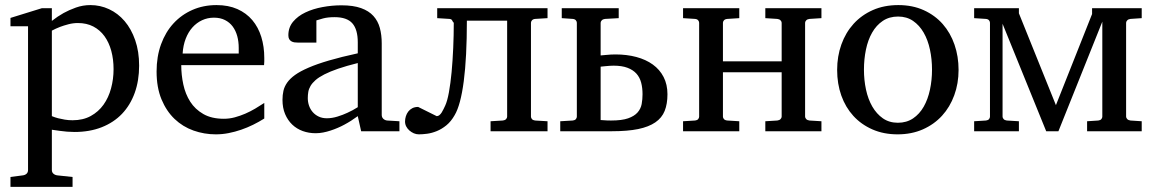

<svg xmlns="http://www.w3.org/2000/svg" viewBox="-20 -514 4518 752"><path d="M424.8 -243.2Q424.8 -281.7 415.8 -314.9Q406.7 -348.1 389.2 -372.3Q371.6 -396.5 345.5 -410.2Q319.3 -423.8 285.2 -423.8Q266.1 -423.8 247.8 -418.9Q229.5 -414.1 215.3 -408.7Q198.7 -402.3 183.1 -394V-59.1Q194.8 -54.2 208 -50.8Q219.2 -47.9 233.9 -45.4Q248.5 -43 264.2 -43Q305.2 -43 335.4 -59.6Q365.7 -76.2 385.5 -104Q405.3 -131.8 415 -168Q424.8 -204.1 424.8 -243.2ZM524.9 -256.8Q524.9 -198.2 507.6 -150.1Q490.2 -102.1 457.8 -68.1Q425.3 -34.2 378.2 -15.6Q331.1 2.9 272 2.9Q258.3 2.9 242.7 1.7Q227.1 0.5 213.9 -1.5Q198.2 -3.4 183.1 -5.9V151.9Q183.1 161.1 189.5 166.5Q195.8 171.9 205.1 172.9L264.2 179.2V217.8H21V179.2L68.8 172.9Q78.1 171.9 84 166.5Q89.8 161.1 89.8 151.9V-411.1H21V-443.8L144 -481.9H183.1V-432.1Q204.6 -449.2 229 -462.9Q250 -474.6 277.3 -484.4Q304.7 -494.1 334 -494.1Q372.6 -494.1 407.2 -478Q441.9 -461.9 468 -431.4Q494.1 -400.9 509.5 -356.7Q524.9 -312.5 524.9 -256.8Z M1015.1 -49.8Q994.1 -36.6 971.4 -25.4Q948.7 -14.2 924.6 -5.9Q900.4 2.4 875.5 7.3Q850.6 12.2 825.2 12.2Q779.8 12.2 737.8 -2.7Q695.8 -17.6 663.8 -48.1Q631.8 -78.6 612.5 -125Q593.3 -171.4 593.3 -233.9Q593.3 -292.5 610.8 -340.6Q628.4 -388.7 659.7 -422.6Q690.9 -456.5 733.9 -475.3Q776.9 -494.1 828.1 -494.1Q874.5 -494.1 909.7 -478.5Q944.8 -462.9 968.3 -435.1Q991.7 -407.2 1003.4 -369.4Q1015.1 -331.5 1015.1 -287.1V-273.4Q1015.1 -265.6 1014.2 -258.8H689.9Q689.9 -220.7 698 -183.1Q706.1 -145.5 725.1 -115.7Q744.1 -85.9 776.4 -67.4Q808.6 -48.8 856.9 -48.8Q878.4 -48.8 899.4 -54.4Q920.4 -60.1 940.7 -68.8Q960.9 -77.6 979.5 -88.6Q998 -99.6 1015.1 -110.8ZM915 -326.2Q915 -351.1 909.2 -372.6Q903.3 -394 891.4 -410.2Q879.4 -426.3 861.1 -435.5Q842.8 -444.8 817.9 -444.8Q793 -444.8 771.5 -434.8Q750 -424.8 733.6 -406.5Q717.3 -388.2 707.3 -362.3Q697.3 -336.4 695.3 -304.2H915Z M1381.3 -267.1Q1336.4 -255.9 1304.4 -244.9Q1272.5 -233.9 1250.5 -222.7Q1228.5 -211.4 1215.8 -200.2Q1203.1 -189 1196.3 -177.5Q1189.5 -166 1187.5 -154.1Q1185.5 -142.1 1185.5 -129.9Q1185.5 -114.3 1190.4 -100.1Q1195.3 -85.9 1204.8 -75Q1214.4 -64 1228.3 -57.4Q1242.2 -50.8 1260.3 -50.8Q1280.3 -50.8 1301.8 -57.4Q1323.2 -64 1340.8 -72.3Q1361.3 -81.5 1381.3 -94.2ZM1394.5 0 1381.3 -59.1Q1355.5 -40 1328.1 -25.4Q1316.4 -19 1302.7 -13.2Q1289.1 -7.3 1274.9 -2.7Q1260.7 2 1245.8 4.9Q1231 7.8 1216.3 7.8Q1189.5 7.8 1165.8 -0.7Q1142.1 -9.3 1124.5 -26.1Q1106.9 -43 1096.7 -67.1Q1086.4 -91.3 1086.4 -123Q1086.4 -141.6 1090.1 -158.2Q1093.8 -174.8 1104.7 -190.4Q1115.7 -206.1 1135.7 -220.5Q1155.8 -234.9 1188.5 -249Q1221.2 -263.2 1268.6 -277.1Q1315.9 -291 1381.3 -305.2V-348.1Q1381.3 -398.4 1360.1 -422.6Q1338.9 -446.8 1290.5 -446.8Q1264.2 -446.8 1245.6 -441.9Q1227.1 -437 1219.2 -434.1V-347.2H1146.5Q1139.6 -347.2 1133.1 -348.1Q1126.5 -349.1 1121.1 -352.3Q1115.7 -355.5 1112.5 -361.1Q1109.4 -366.7 1109.4 -376Q1109.4 -406.7 1127.9 -429Q1146.5 -451.2 1176.3 -465.3Q1206.1 -479.5 1243.2 -486.3Q1280.3 -493.2 1317.4 -493.2Q1363.8 -493.2 1394.3 -482.2Q1424.8 -471.2 1442.6 -451.4Q1460.4 -431.6 1467.8 -404.3Q1475.1 -377 1475.1 -344.2V-64Q1475.1 -54.7 1481.2 -48.8Q1487.3 -43 1496.1 -42L1544.4 -39.1V0Z M1901.4 0V-39.1L1949.7 -42Q1958 -43 1962.2 -47.6Q1966.3 -52.2 1966.3 -57.1V-433.1H1808.6Q1808.6 -289.6 1796.4 -196Q1784.2 -102.5 1760.7 -63Q1746.6 -38.1 1728.3 -23.2Q1710 -8.3 1690.7 -0.5Q1671.4 7.3 1653.1 9.8Q1634.8 12.2 1620.6 12.2Q1610.4 12.2 1600.8 8.1Q1591.3 3.9 1583.5 -2.9Q1575.7 -9.8 1571 -18.8Q1566.4 -27.8 1566.4 -38.1Q1566.4 -48.3 1569.6 -58.6Q1572.8 -68.8 1578.9 -76.9Q1585 -85 1594.7 -90.1Q1604.5 -95.2 1617.7 -95.2L1690.4 -59.1Q1696.3 -59.1 1701.2 -63.2Q1706.1 -67.4 1710 -73.5Q1713.9 -79.6 1717.3 -86.9Q1720.7 -94.2 1723.6 -100.1Q1731.9 -117.7 1738.3 -152.6Q1744.6 -187.5 1748.8 -231.7Q1752.9 -275.9 1755.1 -326.2Q1757.3 -376.5 1757.3 -424.8Q1753.4 -428.2 1751.2 -433.6Q1749 -439 1740.7 -439.9L1692.4 -442.9V-481.9H2124.5V-442.9L2075.7 -439.9Q2067.4 -439 2063.5 -434.3Q2059.6 -429.7 2059.6 -424.8V-57.1Q2059.6 -52.2 2063.5 -47.6Q2067.4 -43 2075.7 -42L2124.5 -39.1V0Z M2496.6 -145Q2496.6 -169.9 2491.2 -190.4Q2485.8 -210.9 2472.7 -225.6Q2459.5 -240.2 2437.7 -248.5Q2416 -256.8 2383.3 -256.8Q2377 -256.8 2368.7 -256.3Q2360.4 -255.9 2352.1 -254.9Q2342.8 -253.9 2332.5 -252.9V-43.9Q2338.9 -43.5 2345.7 -43Q2351.6 -42.5 2358.6 -42.2Q2365.7 -42 2373.5 -42Q2415.5 -42 2439.9 -50.5Q2464.4 -59.1 2477.1 -73.5Q2489.7 -87.9 2493.2 -106.4Q2496.6 -125 2496.6 -145ZM2594.2 -145Q2594.2 -106.9 2583.3 -79.6Q2572.3 -52.2 2546.6 -34.7Q2521 -17.1 2479.5 -8.5Q2438 0 2377.4 0H2174.3V-39.1L2223.6 -42Q2231.9 -43 2235.6 -47.6Q2239.3 -52.2 2239.3 -57.1V-424.8Q2239.3 -429.7 2235.6 -434.3Q2231.9 -439 2223.6 -439.9L2180.2 -442.9V-481.9H2403.3V-442.9L2349.6 -439.9Q2341.3 -439 2336.9 -434.3Q2332.5 -429.7 2332.5 -424.8V-296.9Q2343.3 -297.9 2353.5 -298.8Q2362.3 -299.8 2372.3 -300.3Q2382.3 -300.8 2390.6 -300.8Q2435.1 -300.8 2472.4 -290.8Q2509.8 -280.8 2536.9 -261.2Q2564 -241.7 2579.1 -212.4Q2594.2 -183.1 2594.2 -145Z M2977.5 0V-39.1L3024.4 -42Q3032.7 -43 3037.1 -47.6Q3041.5 -52.2 3041.5 -57.1V-231H2811.5V-57.1Q2811.5 -52.2 2815.4 -47.6Q2819.3 -43 2828.6 -42L2875.5 -39.1V0H2655.3V-39.1L2702.6 -42Q2710.9 -43 2714.6 -47.6Q2718.3 -52.2 2718.3 -57.1V-424.8Q2718.3 -429.7 2714.6 -434.3Q2710.9 -439 2702.6 -439.9L2655.3 -442.9V-481.9H2875.5V-442.9L2828.6 -439.9Q2819.3 -439 2815.4 -434.3Q2811.5 -429.7 2811.5 -424.8V-273.9H3041.5V-424.8Q3041.5 -429.7 3037.1 -434.3Q3032.7 -439 3024.4 -439.9L2977.5 -442.9V-481.9H3197.3V-442.9L3150.4 -439.9Q3142.1 -439 3137.7 -434.3Q3133.3 -429.7 3133.3 -424.8V-57.1Q3133.3 -52.2 3137.7 -47.6Q3142.1 -43 3150.4 -42L3197.3 -39.1V0Z M3630.4 -241.2Q3630.4 -282.2 3622.3 -319.8Q3614.3 -357.4 3597.7 -386.2Q3581.1 -415 3556.2 -432.1Q3531.2 -449.2 3497.6 -449.2Q3462.9 -449.2 3437.5 -432.1Q3412.1 -415 3395.8 -386.2Q3379.4 -357.4 3371.6 -319.8Q3363.8 -282.2 3363.8 -241.2Q3363.8 -200.7 3371.8 -163.1Q3379.9 -125.5 3396.5 -96.7Q3413.1 -67.9 3438 -50.5Q3462.9 -33.2 3496.6 -33.2Q3530.8 -33.2 3556.2 -50.3Q3581.5 -67.4 3597.9 -96.2Q3614.3 -125 3622.3 -162.6Q3630.4 -200.2 3630.4 -241.2ZM3734.4 -240.2Q3734.4 -187 3717.5 -140.9Q3700.7 -94.7 3669.7 -60.8Q3638.7 -26.9 3594.5 -7.3Q3550.3 12.2 3495.6 12.2Q3440.9 12.2 3397 -7.1Q3353 -26.4 3322.3 -60.1Q3291.5 -93.8 3275.1 -139.9Q3258.8 -186 3258.8 -240.2Q3258.8 -293.5 3275.4 -339.8Q3292 -386.2 3323.2 -420.7Q3354.5 -455.1 3398.7 -474.6Q3442.9 -494.1 3498.5 -494.1Q3554.2 -494.1 3598.1 -474.1Q3642.1 -454.1 3672.4 -419.7Q3702.6 -385.3 3718.5 -339.1Q3734.4 -293 3734.4 -240.2Z M4237.8 0V-39.1L4281.7 -42Q4290 -43 4293.7 -47.6Q4297.4 -52.2 4297.4 -57.1V-429.2L4125.5 0H4077.6L3906.7 -420.9V-57.1Q3906.7 -52.2 3910.9 -47.6Q3915 -43 3923.3 -42L3970.7 -39.1V0H3795.4V-39.1L3841.8 -42Q3850.1 -43 3853.8 -47.6Q3857.4 -52.2 3857.4 -57.1V-424.8Q3857.4 -429.7 3853.8 -434.3Q3850.1 -439 3841.8 -439.9L3795.4 -442.9V-481.9H3970.7V-461.9L4115.7 -102.1L4257.3 -459V-481.9H4451.7V-442.9L4407.7 -439.9Q4399.4 -439 4395 -434.3Q4390.6 -429.7 4390.6 -424.8V-57.1Q4390.6 -52.2 4395 -47.6Q4399.4 -43 4407.7 -42L4451.7 -39.1V0Z"/></svg>

Font: Charis SIL
Style: Regular
Weight: 400
Foundry: SIL International
Version: Version 4.112